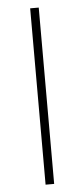

<svg xmlns="http://www.w3.org/2000/svg" viewBox="-53 -751 342 781"><g transform="rotate(-5 118.5 -360.0)"><path d="M136 0H101V-720H136Z"/></g></svg>

Font: TypoPRO Titillium Title
Style: Regular
Weight: 250
Designer: Campivisivi
Foundry: Accademia di Belle Arti di Urbino and students of MA course of Visual design
Version: 1.000